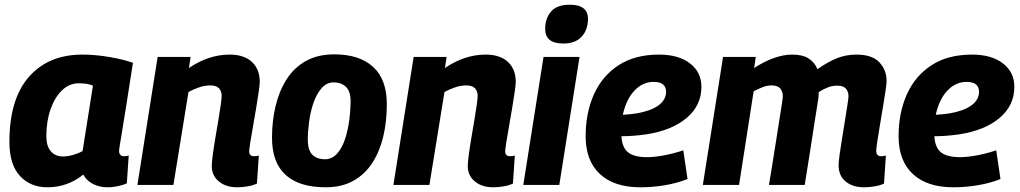

<svg xmlns="http://www.w3.org/2000/svg" viewBox="-20 -786 4333 816"><path d="M436 10Q403 10 375.5 -4Q348 -18 334 -44Q302 -18 263.5 -4Q225 10 182 10Q109 10 64.5 -38.5Q20 -87 20 -183Q20 -365 103 -459.5Q186 -554 330 -554Q386 -554 446.5 -543.5Q507 -533 545 -519Q527 -403 515.5 -330.5Q504 -258 497.5 -219.5Q491 -181 488.5 -165Q486 -149 486 -146Q486 -122 507 -122Q519 -122 527 -125L519 -7Q505 0 482 5Q459 10 436 10ZM331 -144 375 -422Q362 -428 346.5 -430Q331 -432 314 -432Q275 -432 244 -402.5Q213 -373 195 -322Q177 -271 177 -208Q177 -164 196.5 -142.5Q216 -121 247 -121Q268 -121 290.5 -127.5Q313 -134 331 -144Z M650 -544H790L783 -497Q867 -554 956 -554Q1017 -554 1050.5 -523Q1084 -492 1084 -438Q1084 -427 1079.5 -396Q1075 -365 1068.5 -325.5Q1062 -286 1055 -247Q1048 -208 1043.5 -179.5Q1039 -151 1039 -143Q1039 -122 1060 -122Q1071 -122 1080 -125L1072 -6Q1056 2 1032.5 6Q1009 10 988 10Q940 10 910 -15Q880 -40 880 -81Q880 -95 884 -126Q888 -157 894.5 -195.5Q901 -234 907.5 -272Q914 -310 918 -339Q922 -368 922 -378Q922 -399 910.5 -411Q899 -423 873 -423Q851 -423 827 -415Q803 -407 781 -395L717 0H564Z M1364 10Q1252 10 1194 -42.5Q1136 -95 1136 -201Q1136 -271 1151 -334.5Q1166 -398 1197.5 -448Q1229 -498 1279.5 -526.5Q1330 -555 1401 -555Q1507 -555 1565.5 -502Q1624 -449 1624 -343Q1624 -270 1609 -206.5Q1594 -143 1562.5 -94Q1531 -45 1481.5 -17.5Q1432 10 1364 10ZM1362 -109Q1392 -110 1413 -133.5Q1434 -157 1446.5 -195Q1459 -233 1464.5 -276.5Q1470 -320 1470 -360Q1469 -400 1449 -418Q1429 -436 1397 -436Q1367 -435 1346 -410.5Q1325 -386 1312 -348Q1299 -310 1293.5 -267.5Q1288 -225 1288 -189Q1289 -146 1308.5 -127.5Q1328 -109 1362 -109Z M1738 -544H1878L1871 -497Q1955 -554 2044 -554Q2105 -554 2138.5 -523Q2172 -492 2172 -438Q2172 -427 2167.5 -396Q2163 -365 2156.5 -325.5Q2150 -286 2143 -247Q2136 -208 2131.5 -179.5Q2127 -151 2127 -143Q2127 -122 2148 -122Q2159 -122 2168 -125L2160 -6Q2144 2 2120.5 6Q2097 10 2076 10Q2028 10 1998 -15Q1968 -40 1968 -81Q1968 -95 1972 -126Q1976 -157 1982.5 -195.5Q1989 -234 1995.5 -272Q2002 -310 2006 -339Q2010 -368 2010 -378Q2010 -399 1998.5 -411Q1987 -423 1961 -423Q1939 -423 1915 -415Q1891 -407 1869 -395L1805 0H1652Z M2402 -766Q2479 -766 2479 -705Q2478 -657 2451 -629Q2424 -601 2374 -601Q2297 -601 2297 -663Q2297 -708 2322 -737Q2347 -766 2402 -766ZM2204 0 2290 -544H2443L2357 0Z M2902 -25Q2856 -7 2804 1.5Q2752 10 2702 10Q2590 10 2529.5 -46.5Q2469 -103 2469 -207Q2469 -306 2504 -384.5Q2539 -463 2608.5 -508.5Q2678 -554 2781 -554Q2864 -554 2912.5 -516.5Q2961 -479 2961 -417Q2961 -338 2898.5 -285Q2836 -232 2727 -215Q2670 -207 2621 -207Q2624 -158 2650 -138Q2676 -118 2730 -118Q2758 -118 2798 -125Q2838 -132 2884 -147ZM2758 -438Q2711 -438 2676 -400.5Q2641 -363 2627 -298Q2641 -299 2656 -300.5Q2671 -302 2685 -304Q2744 -314 2777 -337Q2810 -360 2811 -395Q2811 -438 2758 -438Z M3652 10Q3604 10 3574 -14.5Q3544 -39 3544 -85Q3544 -96 3548 -126.5Q3552 -157 3558.5 -196Q3565 -235 3571 -273Q3577 -311 3581.5 -339.5Q3586 -368 3586 -377Q3586 -397 3575 -409.5Q3564 -422 3538 -422Q3518 -422 3499.5 -415Q3481 -408 3460 -395Q3460 -391 3459 -382Q3458 -373 3458 -367Q3451 -324 3441 -260.5Q3431 -197 3420.5 -128Q3410 -59 3400 0H3248Q3255 -42 3263 -91Q3271 -140 3278.5 -188.5Q3286 -237 3292.5 -277.5Q3299 -318 3303 -344.5Q3307 -371 3307 -376Q3307 -397 3296 -410Q3285 -423 3259 -423Q3241 -423 3222.5 -416Q3204 -409 3183 -398L3121 0H2967L3053 -544H3192L3185 -497Q3274 -554 3347 -554Q3392 -554 3417.5 -537Q3443 -520 3454 -492Q3500 -524 3538 -539Q3576 -554 3620 -554Q3686 -554 3717 -521.5Q3748 -489 3748 -441Q3748 -430 3743.5 -400Q3739 -370 3732.5 -331Q3726 -292 3719.5 -253Q3713 -214 3708.5 -184.5Q3704 -155 3704 -145Q3704 -122 3725 -122Q3736 -122 3745 -125L3737 -6Q3721 2 3697.5 6Q3674 10 3652 10Z M4232 -25Q4186 -7 4134 1.5Q4082 10 4032 10Q3920 10 3859.5 -46.5Q3799 -103 3799 -207Q3799 -306 3834 -384.5Q3869 -463 3938.5 -508.5Q4008 -554 4111 -554Q4194 -554 4242.5 -516.5Q4291 -479 4291 -417Q4291 -338 4228.5 -285Q4166 -232 4057 -215Q4000 -207 3951 -207Q3954 -158 3980 -138Q4006 -118 4060 -118Q4088 -118 4128 -125Q4168 -132 4214 -147ZM4088 -438Q4041 -438 4006 -400.5Q3971 -363 3957 -298Q3971 -299 3986 -300.5Q4001 -302 4015 -304Q4074 -314 4107 -337Q4140 -360 4141 -395Q4141 -438 4088 -438Z"/></svg>

Font: Georama
Style: Bold Italic
Weight: 700
Italic angle: -9°
Designer: Jean-Baptiste Levee
Foundry: Production Type
Version: Version 1.000